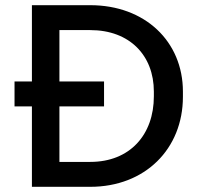

<svg xmlns="http://www.w3.org/2000/svg" viewBox="-20 -720 768 740"><path d="M103 0H328C539 0 685 -146 685 -347V-367C685 -560 539 -700 328 -700H103V-406H36V-310H103ZM209 -96V-310H381V-406H209V-604H328C480 -604 573 -506 573 -367V-349C573 -201 481 -96 328 -96Z"/></svg>

Font: Fixel Display Medium
Style: Regular
Weight: 500
Designer: AlfaBravo + MacPaw
Foundry: Kyrylo Tkachov, Marchela Mozhyna, Serhii Makarenko, Maria Weinstein, Zakhar Kryvoshyya
Version: Version 1.211